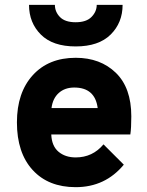

<svg xmlns="http://www.w3.org/2000/svg" viewBox="-20 -762 608 794"><path d="M100 -742H207Q207 -713 228 -691.5Q249 -670 293 -670Q337 -670 358.5 -692Q380 -714 380 -742H487Q487 -668 437.5 -619Q388 -570 293 -570Q198 -570 149 -619Q100 -668 100 -742ZM293 12Q180 12 115 -59Q50 -130 50 -256Q50 -379 115.5 -451Q181 -523 293 -523Q395 -523 459 -461Q523 -399 523 -281Q523 -232 519 -206H192Q194 -158 222 -134.5Q250 -111 293 -111Q363 -111 408 -165L492 -81Q415 12 293 12ZM193 -315H384Q373 -400 287 -400Q248 -400 223 -377.5Q198 -355 193 -315Z"/></svg>

Font: Overpass Heavy
Style: Regular
Weight: 900
Designer: Delve Withrington, Thomas Jockin
Foundry: Delve Fonts
Version: Version 3.000;DELV;Overpass